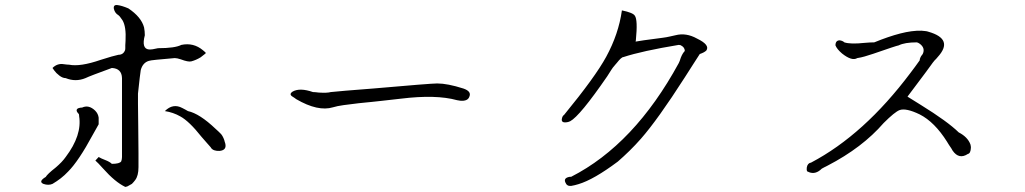

<svg xmlns="http://www.w3.org/2000/svg" viewBox="-20 -719 4040 757"><path d="M482 16Q476 18 474 18Q434 -1 386 -55Q376 -66 368.5 -74Q361 -82 356 -86L369 -100Q374 -97 380.5 -94Q387 -91 395 -88Q413 -81 421 -73Q452 -73 458 -83Q461 -91 461 -100V-411Q460 -449 421 -451Q377 -435 351 -425Q325 -415 317 -411Q278 -395 239 -411Q227 -411 214 -421Q201 -431 194 -441L187 -451Q206 -470 231 -466Q238 -465 243 -464.5Q248 -464 252 -464Q296 -455 377 -483Q402 -491 419.5 -496Q437 -501 447 -503Q466 -503 473 -521Q474 -524 474 -529Q474 -534 474 -541Q474 -548 475 -558Q478 -614 463 -639Q459 -644 455.5 -649.5Q452 -655 447 -659Q433 -667 429 -684Q426 -701 443 -699Q460 -697 486 -686Q537 -652 548 -611Q551 -596 551 -580Q537 -527 567 -524Q579 -523 603 -529Q670 -529 695 -542Q743 -552 780 -521Q783 -519 786 -516Q789 -513 792 -510Q792 -510 787 -505.5Q782 -501 771 -493Q753 -482 734 -477Q722 -474 693 -485Q678 -490 669 -490Q623 -486 597.5 -483.5Q572 -481 567 -479Q543 -472 535 -443Q534 -436 531 -413Q528 -390 524 -350Q524 -341 524 -309.5Q524 -278 525 -225Q526 -157 526 -115.5Q526 -74 526 -60Q526 -26 513 -9Q510 -5 507 -1.5Q504 2 500 6Q500 6 495.5 8.5Q491 11 482 16ZM846 -124Q821 -123 812 -136Q811 -137 811 -138Q805 -145 796 -155Q787 -165 775 -179Q726 -241 691 -260Q663 -276 630 -281Q662 -313 699 -293Q703 -291 710.5 -287Q718 -283 721 -281Q767 -271 830 -211Q833 -209 842 -200L852 -190Q857 -184 861 -175Q865 -166 866 -160L868 -154Q875 -127 846 -124ZM187 6Q171 13 151 6Q131 -3 158 -20Q159 -21 160 -21Q167 -33 199 -58Q225 -80 239 -100Q304 -186 292 -261Q292 -266 291 -269Q275 -285 288 -292Q296 -295 304 -295Q330 -307 355 -283Q367 -271 369 -255V-229Q365 -222 359.5 -212Q354 -202 346 -188Q318 -136 293.5 -99.5Q269 -63 249 -43Q235 -28 219.5 -16Q204 -4 187 6Z M1293 -296Q1234 -278 1148 -328Q1144 -331 1140.5 -333.5Q1137 -336 1135 -337Q1117 -347 1134 -358Q1162 -374 1214 -356Q1218 -356 1224 -355.5Q1230 -355 1237 -354Q1254 -353 1265.5 -353.5Q1277 -354 1284 -356Q1302 -358 1344 -361.5Q1386 -365 1451 -370Q1565 -380 1628 -385Q1691 -390 1704 -390Q1744 -390 1807 -370Q1839 -359 1831 -339Q1825 -319 1794 -322Q1791 -323 1788 -323Q1785 -323 1782 -324Q1699 -347 1561 -330Q1515 -325 1485.5 -321.5Q1456 -318 1444 -317Q1436 -316 1423.5 -315Q1411 -314 1394 -312Q1360 -308 1334.5 -304.5Q1309 -301 1293 -296Z M2232 14Q2215 16 2209 0Q2202 -16 2222 -21Q2224 -22 2227 -22Q2230 -22 2232 -22Q2481 -149 2656 -470Q2658 -474 2660 -479Q2662 -484 2664 -491Q2671 -509 2680 -518Q2680 -533 2663 -541Q2660 -542 2656 -542Q2511 -518 2438 -494Q2430 -494 2412 -471Q2408 -467 2405.5 -463.5Q2403 -460 2401 -458Q2397 -454 2390.5 -444Q2384 -434 2374 -418Q2266 -261 2228 -241Q2222 -239 2220 -238Q2193 -232 2195 -249Q2197 -262 2204 -266Q2327 -416 2370 -495Q2419 -585 2432 -678Q2476 -669 2483 -657Q2495 -641 2487 -560Q2486 -558 2486 -555Q2499 -558 2592 -570Q2608 -572 2620.5 -575Q2633 -578 2643 -580Q2685 -591 2728 -567Q2780 -542 2765 -520Q2757 -512 2739 -506Q2729 -491 2714.5 -468Q2700 -445 2680 -414Q2573 -247 2507 -172Q2485 -147 2462 -124.5Q2439 -102 2416 -82Q2321 -11 2261 7Q2254 9 2246.5 11Q2239 13 2232 14Z M3220 -54Q3196 -30 3170 -40Q3169 -41 3168 -41Q3167 -41 3166 -42Q3159 -42 3161 -59Q3164 -76 3178 -78Q3387 -188 3570 -432Q3579 -444 3588 -456Q3597 -468 3606 -481Q3606 -486 3609 -492.5Q3612 -499 3615 -502L3618 -506Q3629 -529 3607 -546Q3600 -551 3595 -552Q3547 -552 3523 -540Q3515 -539 3423 -507Q3405 -501 3389.5 -496.5Q3374 -492 3360 -490Q3339 -477 3300 -508Q3280 -525 3274 -540Q3274 -560 3291 -560Q3303 -558 3309 -552Q3333 -544 3389 -550Q3400 -551 3409.5 -551.5Q3419 -552 3427 -552Q3483 -575 3529.5 -587Q3576 -599 3613 -598Q3621 -597 3628 -596.5Q3635 -596 3640 -594Q3742 -565 3677 -494Q3674 -490 3671 -487Q3668 -484 3665 -481Q3658 -473 3649 -460Q3640 -447 3627 -430Q3604 -399 3586.5 -376Q3569 -353 3558 -338Q3567 -332 3580.5 -324Q3594 -316 3611 -305Q3716 -240 3760 -197Q3795 -179 3806 -150Q3807 -146 3807.5 -143Q3808 -140 3808 -137Q3807 -114 3796 -112Q3761 -89 3736 -125Q3734 -129 3730.5 -134.5Q3727 -140 3722 -147Q3719 -152 3717 -155Q3715 -158 3714 -160Q3665 -238 3606 -268Q3552 -294 3527 -285Q3508 -278 3464 -234Q3380 -137 3243 -66Q3237 -63 3231 -60Q3225 -57 3220 -54Z"/></svg>

Font: New Tegomin
Style: Regular
Weight: 400
Designer: Kyosuke Nagai
Version: Version 1.000